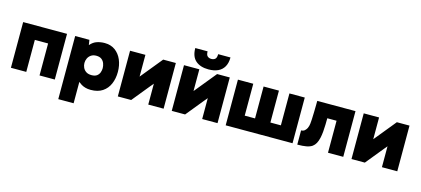

<svg xmlns="http://www.w3.org/2000/svg" viewBox="-69 -1341 4689 2139"><g transform="rotate(15 2275.0 -271.5)"><path d="M47 0V-527H553V0H377V-369H224V0Z M647 201V-527H811L820 -469Q856 -510 898.5 -523.5Q941 -537 986 -537Q1057 -537 1107 -500.5Q1157 -464 1183.5 -402Q1210 -340 1210 -263Q1210 -186 1183.5 -124.5Q1157 -63 1103.5 -27.5Q1050 8 968 8Q933 8 905.5 0Q878 -8 858 -20.5Q838 -33 824 -45V201ZM935 -153Q975 -153 997 -170Q1019 -187 1027.5 -212Q1036 -237 1036 -260Q1036 -287 1026 -314Q1016 -341 993.5 -358.5Q971 -376 932 -376Q896 -376 872 -359.5Q848 -343 836 -317.5Q824 -292 824 -264Q824 -237 835.5 -211.5Q847 -186 871.5 -169.5Q896 -153 935 -153Z M1280 0V-527H1457V-276Q1463 -283 1468.5 -290Q1474 -297 1480 -304L1662 -527H1808V0H1631V-241Q1624 -232 1616.5 -223Q1609 -214 1601 -205L1434 0Z M1902 0V-527H2079V-276Q2085 -283 2090.5 -290Q2096 -297 2102 -304L2284 -527H2430V0H2253V-241Q2246 -232 2238.5 -223Q2231 -214 2223 -205L2056 0ZM2176 -552Q2082 -552 2028 -599Q1974 -646 1974 -744H2116Q2116 -703 2133.5 -688Q2151 -673 2177 -673Q2205 -673 2221.5 -688Q2238 -703 2238 -744H2380Q2380 -680 2355.5 -637Q2331 -594 2285.5 -573Q2240 -552 2176 -552Z M2524 0V-527H2701V-159H2820V-527H2997V-159H3118V-527H3295V0Z M3350 1V-163Q3375 -163 3390.5 -176.5Q3406 -190 3416 -210Q3427 -234 3430 -262Q3433 -290 3434 -313Q3436 -353 3437 -398Q3438 -443 3438.5 -479.5Q3439 -516 3439 -527H3880V0H3704V-369H3597Q3597 -338 3596 -297Q3595 -256 3591.5 -214.5Q3588 -173 3580 -138Q3571 -100 3557 -74.5Q3543 -49 3520 -32Q3494 -14 3453 -6.5Q3412 1 3350 1Z M3975 0V-527H4152V-276Q4158 -283 4163.5 -290Q4169 -297 4175 -304L4357 -527H4503V0H4326V-241Q4319 -232 4311.5 -223Q4304 -214 4296 -205L4129 0Z"/></g></svg>

Font: Onest Black
Style: Regular
Weight: 900
Designer: Dmitri Voloshin, Andrey Kudryavtsev
Foundry: Dmitri Voloshin, Andrey Kudryavtsev
Version: Version 1.000;gftools[0.9.33]